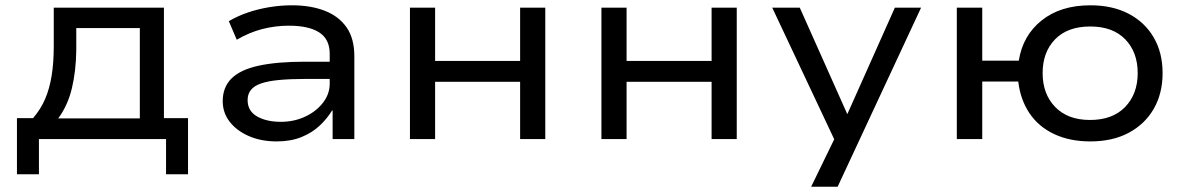

<svg xmlns="http://www.w3.org/2000/svg" viewBox="-20 -525 4482 725"><path d="M44 133V-79H105Q134 -113 150.5 -151.5Q167 -190 175 -239Q183 -288 183 -351V-496H599V-79H690V133H607V0H127V133ZM200 -78H508V-419H268V-335Q267 -257 251.5 -192Q236 -127 200 -78Z M1025 9Q966 9 920 -11Q874 -31 847.5 -65Q821 -99 821 -143Q821 -196 854.5 -229Q888 -262 957 -277Q1026 -292 1132 -292H1241V-227H1137Q1077 -227 1034.5 -223Q992 -219 966 -210Q940 -201 927.5 -185.5Q915 -170 915 -147Q915 -106 950.5 -85.5Q986 -65 1041 -65Q1090 -65 1132 -84.5Q1174 -104 1199.5 -137Q1225 -170 1225 -209V-322Q1225 -377 1185.5 -402.5Q1146 -428 1071 -428Q1020 -428 971 -415.5Q922 -403 874 -375L844 -445Q878 -465 916.5 -478Q955 -491 997.5 -498Q1040 -505 1082 -505Q1153 -505 1206 -484.5Q1259 -464 1288.5 -422Q1318 -380 1318 -312V0H1236V-108H1234Q1216 -78 1187.5 -51Q1159 -24 1118.5 -7.5Q1078 9 1025 9Z M1528 0V-496H1623V-295H1944V-496H2039V0H1944V-216H1623V0Z M2251 0V-496H2346V-295H2667V-496H2762V0H2667V-216H2346V0Z M3043 180 3148 -36V39L2896 -496H3000L3179 -95H3180L3359 -496H3458L3143 180Z M4097 9Q4019 9 3960 -19Q3901 -47 3867 -98Q3833 -149 3825 -217H3689V0H3593V-496H3689V-296H3827Q3842 -391 3913.5 -448Q3985 -505 4097 -505Q4181 -505 4242 -473Q4303 -441 4336.5 -383.5Q4370 -326 4370 -249Q4370 -172 4336.5 -114Q4303 -56 4242 -23.5Q4181 9 4097 9ZM4096 -72Q4181 -72 4228.5 -121Q4276 -170 4276 -249Q4276 -328 4229 -376.5Q4182 -425 4097 -425Q4011 -425 3964 -376.5Q3917 -328 3917 -249Q3917 -170 3964.5 -121Q4012 -72 4096 -72Z"/></svg>

Font: Nunito Sans 7pt SemiExpanded
Style: Regular
Weight: 400
Width: 6
Designer: Vernon Adams
Foundry: Vernon Adams
Version: Version 3.101;gftools[0.9.27]